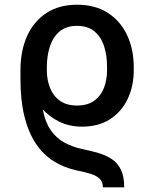

<svg xmlns="http://www.w3.org/2000/svg" viewBox="-20 -573 662 825"><path d="M513.7 231.9H421.9Q421.9 208.5 408.4 195.3Q395 182.1 369.9 174.1Q344.7 166 309.1 159.2Q254.9 147.5 210.2 119.4Q165.5 91.3 133.8 43.7Q102.1 -3.9 85 -72.5Q67.9 -141.1 67.9 -233.4V-272.5L159.2 -266.6V-227.5Q154.3 -151.4 164.6 -99.1Q174.8 -46.9 198.2 -13.4Q221.7 20 255.4 38.8Q289.1 57.6 330.6 66.9Q370.1 74.7 403.6 84.7Q437 94.7 461.7 111.6Q486.3 128.4 500 157Q513.7 185.5 513.7 231.9ZM332.5 -28.8Q277.8 -28.8 233.9 -50.5Q189.9 -72.3 157.2 -110.1Q124.5 -147.9 103 -195.8Q96.2 -210.4 87.9 -221.7Q79.6 -232.9 73.7 -242.9Q67.9 -252.9 67.9 -263.7V-273.4Q68.4 -356.4 96.9 -419.2Q125.5 -481.9 179.7 -517.3Q233.9 -552.7 311 -552.7Q388.2 -552.7 442.4 -518.3Q496.6 -483.9 525.6 -423.1Q554.7 -362.3 554.7 -282.7V-271Q554.7 -202.6 528.3 -147.5Q502 -92.3 452.4 -60.5Q402.8 -28.8 332.5 -28.8ZM311 -119.6Q356.9 -119.6 385.5 -140.6Q414.1 -161.6 427 -196Q439.9 -230.5 439.9 -271V-282.7Q440.4 -333 427.5 -373.5Q414.6 -414.1 386 -438Q357.4 -461.9 311 -461.9Q265.1 -461.9 236.6 -438.2Q208 -414.6 194.6 -374Q181.2 -333.5 181.2 -282.7V-271Q181.2 -231 194.6 -196.3Q208 -161.6 236.6 -140.6Q265.1 -119.6 311 -119.6Z"/></svg>

Font: Inter 28pt Medium
Style: Regular
Weight: 500
Designer: Rasmus Andersson
Foundry: rsms
Version: Version 4.001;git-66647c0bb